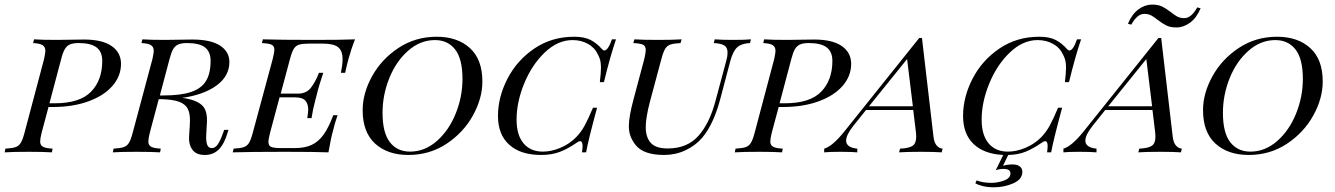

<svg xmlns="http://www.w3.org/2000/svg" viewBox="-46 -661 5792 833"><path d="M479 -383.9Q479 -330.6 441.5 -287.9Q404 -245.2 336.7 -221Q269.4 -196.8 183.1 -196.8H164.5L134.7 -85.5Q128.2 -59.7 128.2 -46.8Q128.2 -31.5 139.9 -24.6Q151.6 -17.7 182.3 -16.1L179 0Q141.9 -2.4 79 -2.4Q8.1 -2.4 -25.8 0L-22.6 -16.1Q6.5 -17.7 21 -22.6Q35.5 -27.4 44 -41.1Q52.4 -54.8 60.5 -85.5L145.2 -404.8Q150.8 -430.6 150.8 -440.3Q150.8 -457.3 139.1 -464.9Q127.4 -472.6 97.6 -474.2L101.6 -490.3Q134.7 -487.9 200.8 -487.9Q239.5 -487.9 258.9 -488.7L318.5 -489.5Q397.6 -489.5 438.3 -461.3Q479 -433.1 479 -383.9ZM397.6 -396.8Q397.6 -436.3 373 -455.2Q348.4 -474.2 295.2 -474.2Q271 -474.2 257.3 -468.1Q243.5 -462.1 235.1 -447.6Q226.6 -433.1 219.4 -404.8L168.5 -212.9H191.1Q300 -212.9 348.8 -262.9Q397.6 -312.9 397.6 -396.8Z M926.6 -97.6H945.2L941.9 -87.1Q927.4 -37.1 903.6 -12.9Q879.8 11.3 842.7 11.3Q805.6 11.3 789.1 -10.9Q772.6 -33.1 774.2 -66.1L777.4 -116.9Q778.2 -124.2 778.2 -138.7Q778.2 -171 768.1 -189.9Q758.1 -208.9 732.3 -219Q706.5 -229 658.1 -230.6H653.2H642.7L604 -85.5Q597.6 -59.7 597.6 -46.8Q597.6 -31.5 609.3 -24.6Q621 -17.7 651.6 -16.1L648.4 0Q611.3 -2.4 548.4 -2.4Q477.4 -2.4 443.5 0L446.8 -16.1Q475.8 -17.7 490.3 -22.6Q504.8 -27.4 513.3 -41.1Q521.8 -54.8 529.8 -85.5L615.3 -404.8Q621 -430.6 621 -440.3Q621 -457.3 609.3 -464.9Q597.6 -472.6 567.7 -474.2L571.8 -490.3Q604 -487.9 671 -487.9Q709.7 -487.9 729 -488.7L788.7 -489.5Q867.7 -489.5 908.5 -463.3Q949.2 -437.1 949.2 -391.9Q949.2 -331.5 894.4 -290.7Q839.5 -250 744.4 -236.3L761.3 -233.9Q812.1 -224.2 833.5 -201.2Q854.8 -178.2 851.6 -127.4L849.2 -84.7Q848.4 -77.4 848.4 -65.3Q848.4 -42.7 854 -30.6Q859.7 -18.5 873.4 -18.5Q887.9 -18.5 899.2 -35.1Q910.5 -51.6 922.6 -86.3ZM647.6 -246.8H661.3Q738.7 -246.8 783.5 -262.1Q828.2 -277.4 848 -310.1Q867.7 -342.7 867.7 -396.8Q867.7 -436.3 843.5 -455.2Q819.4 -474.2 765.3 -474.2Q741.1 -474.2 727.4 -468.1Q713.7 -462.1 705.2 -447.6Q696.8 -433.1 689.5 -404.8Z M1494.4 -490.3Q1479 -452.4 1465.3 -403.2Q1453.2 -356.5 1451.6 -345.2H1433.1Q1440.3 -380.6 1440.3 -404Q1440.3 -441.1 1420.6 -456.5Q1400.8 -471.8 1354 -471.8H1295.2Q1266.1 -471.8 1251.6 -467.3Q1237.1 -462.9 1228.6 -449.2Q1220.2 -435.5 1212.1 -404.8L1171.8 -254.8H1246.8Q1283.1 -254.8 1302.8 -280.2Q1322.6 -305.6 1337.9 -345.2H1356.5Q1337.1 -287.9 1327.4 -246.8L1322.6 -229Q1310.5 -183.1 1305.6 -148.4H1287.1Q1287.9 -153.2 1289.5 -165.3Q1291.1 -177.4 1291.1 -186.3Q1291.1 -210.5 1278.6 -224.6Q1266.1 -238.7 1233.9 -238.7H1166.9L1125.8 -85.5Q1118.5 -54.8 1118.5 -46.8Q1118.5 -29 1130.2 -23.8Q1141.9 -18.5 1173.4 -18.5H1232.3Q1276.6 -18.5 1306 -32.3Q1335.5 -46 1357.7 -76.6Q1379.8 -107.3 1400 -161.3H1418.5Q1404 -118.5 1399.2 -95.2Q1390.3 -65.3 1379 0Q1322.6 -2.4 1189.5 -2.4Q1040.3 -2.4 963.7 0L967.7 -16.1Q996.8 -17.7 1011.3 -22.6Q1025.8 -27.4 1034.3 -41.1Q1042.7 -54.8 1050.8 -85.5L1137.1 -404.8Q1144.4 -435.5 1144.4 -444.4Q1144.4 -461.3 1132.7 -466.9Q1121 -472.6 1090.3 -474.2L1094.4 -490.3Q1170.2 -487.9 1319.4 -487.9Q1441.1 -487.9 1494.4 -490.3Z M1527.4 -183.1Q1527.4 -256.5 1568.5 -330.6Q1609.7 -404.8 1683.1 -453.2Q1756.5 -501.6 1848.4 -501.6Q1938.7 -501.6 1992.7 -452.4Q2046.8 -403.2 2046.8 -307.3Q2046.8 -233.9 2005.6 -159.7Q1964.5 -85.5 1891.1 -37.1Q1817.7 11.3 1725.8 11.3Q1635.5 11.3 1581.5 -37.9Q1527.4 -87.1 1527.4 -183.1ZM1613.7 -171.8Q1613.7 -84.7 1645.6 -44Q1677.4 -3.2 1733.1 -3.2Q1796.8 -3.2 1849.2 -49.2Q1901.6 -95.2 1931 -168.1Q1960.5 -241.1 1960.5 -318.5Q1960.5 -405.6 1928.6 -446.4Q1896.8 -487.1 1841.1 -487.1Q1777.4 -487.1 1725 -441.1Q1672.6 -395.2 1643.1 -322.2Q1613.7 -249.2 1613.7 -171.8Z M2114.5 -158.1Q2114.5 -239.5 2155.6 -319.4Q2196.8 -399.2 2272.2 -450.4Q2347.6 -501.6 2445.2 -501.6Q2489.5 -501.6 2516.5 -487.5Q2543.5 -473.4 2564.5 -449.2Q2571 -441.9 2575.8 -441.9Q2591.9 -441.9 2608.9 -490.3H2626.6Q2601.6 -417.7 2574.2 -304.8H2556.5Q2561.3 -346 2561.3 -366.9Q2561.3 -384.7 2558.5 -397.6Q2555.6 -410.5 2548.4 -424.2Q2533.9 -454.8 2504.4 -471Q2475 -487.1 2437.9 -487.1Q2374.2 -487.1 2318.1 -433.9Q2262.1 -380.6 2228.6 -299.6Q2195.2 -218.5 2195.2 -141.9Q2195.2 -75 2225.4 -39.1Q2255.6 -3.2 2308.9 -3.2Q2346 -3.2 2385.5 -19.8Q2425 -36.3 2454 -66.1Q2475 -87.9 2490.3 -115.7Q2505.6 -143.5 2526.6 -193.5H2544.4Q2506.5 -54 2496.8 0H2479Q2481.5 -16.9 2481.5 -27.4Q2481.5 -48.4 2471 -48.4Q2464.5 -48.4 2454.8 -41.1Q2417.7 -15.3 2382.7 -2Q2347.6 11.3 2301.6 11.3Q2212.9 11.3 2163.7 -32.7Q2114.5 -76.6 2114.5 -158.1Z M3000.8 -63.7Q2971 -29 2927.8 -8.9Q2884.7 11.3 2835.5 11.3Q2745.2 11.3 2711.3 -32.3Q2696.8 -50.8 2689.5 -70.2Q2682.3 -89.5 2682.3 -114.5Q2682.3 -154.8 2703.2 -232.3L2749.2 -404.8Q2755.6 -432.3 2755.6 -443.5Q2755.6 -461.3 2744 -466.9Q2732.3 -472.6 2701.6 -474.2L2706.5 -490.3Q2738.7 -487.9 2810.5 -487.9Q2872.6 -487.9 2911.3 -490.3L2906.5 -474.2Q2876.6 -472.6 2862.5 -467.7Q2848.4 -462.9 2839.9 -449.2Q2831.5 -435.5 2823.4 -404.8L2773.4 -218.5Q2755.6 -150 2755.6 -109.7Q2755.6 -65.3 2777.4 -41.1Q2799.2 -16.9 2850.8 -16.9Q2935.5 -16.9 2984.3 -71.8Q3033.1 -126.6 3058.9 -225.8L3104.8 -396.8Q3110.5 -416.9 3110.5 -433.1Q3110.5 -454.8 3096.4 -463.7Q3082.3 -472.6 3050.8 -474.2L3054.8 -490.3Q3083.9 -487.9 3136.3 -487.9Q3185.5 -487.9 3212.1 -490.3L3208.1 -474.2Q3171.8 -472.6 3153.2 -456.5Q3134.7 -440.3 3122.6 -396.8L3079.8 -234.7Q3050.8 -123.4 3000.8 -63.7Z M3646.8 -383.9Q3646.8 -330.6 3609.3 -287.9Q3571.8 -245.2 3504.4 -221Q3437.1 -196.8 3350.8 -196.8H3332.3L3302.4 -85.5Q3296 -59.7 3296 -46.8Q3296 -31.5 3307.7 -24.6Q3319.4 -17.7 3350 -16.1L3346.8 0Q3309.7 -2.4 3246.8 -2.4Q3175.8 -2.4 3141.9 0L3145.2 -16.1Q3174.2 -17.7 3188.7 -22.6Q3203.2 -27.4 3211.7 -41.1Q3220.2 -54.8 3228.2 -85.5L3312.9 -404.8Q3318.5 -430.6 3318.5 -440.3Q3318.5 -457.3 3306.9 -464.9Q3295.2 -472.6 3265.3 -474.2L3269.4 -490.3Q3302.4 -487.9 3368.5 -487.9Q3407.3 -487.9 3426.6 -488.7L3486.3 -489.5Q3565.3 -489.5 3606 -461.3Q3646.8 -433.1 3646.8 -383.9ZM3565.3 -396.8Q3565.3 -436.3 3540.7 -455.2Q3516.1 -474.2 3462.9 -474.2Q3438.7 -474.2 3425 -468.1Q3411.3 -462.1 3402.8 -447.6Q3394.4 -433.1 3387.1 -404.8L3336.3 -212.9H3358.9Q3467.7 -212.9 3516.5 -262.9Q3565.3 -312.9 3565.3 -396.8Z M4043.5 -16.1 4039.5 0Q4007.3 -2.4 3951.6 -2.4Q3886.3 -2.4 3854.8 0L3858.9 -16.1Q3896.8 -17.7 3912.9 -28.2Q3929 -38.7 3929 -67.7Q3929 -78.2 3928.2 -83.9L3916.1 -183.9H3711.3L3656.5 -115.3Q3625 -75.8 3625 -50.8Q3625 -21 3673.4 -16.1V0Q3649.2 -2.4 3600 -2.4Q3550.8 -2.4 3529.8 0V-16.1Q3565.3 -25.8 3617.7 -91.1L3941.9 -496H3954L4004 -67.7Q4007.3 -41.1 4018.5 -29Q4029.8 -16.9 4043.5 -16.1ZM3914.5 -200 3889.5 -404.8 3724.2 -200Z M4644.4 -490.3Q4619.4 -417.7 4591.9 -304.8H4574.2Q4579 -346 4579 -366.9Q4579 -384.7 4576.2 -397.6Q4573.4 -410.5 4566.1 -424.2Q4551.6 -454.8 4522.2 -471Q4492.7 -487.1 4455.6 -487.1Q4391.9 -487.1 4335.9 -433.9Q4279.8 -380.6 4246.4 -299.6Q4212.9 -218.5 4212.9 -141.9Q4212.9 -75 4243.1 -39.1Q4273.4 -3.2 4326.6 -3.2Q4363.7 -3.2 4403.2 -19.8Q4442.7 -36.3 4471.8 -66.1Q4492.7 -87.9 4508.1 -115.7Q4523.4 -143.5 4544.4 -193.5H4562.1Q4524.2 -54 4514.5 0H4496.8Q4499.2 -16.9 4499.2 -27.4Q4499.2 -48.4 4488.7 -48.4Q4482.3 -48.4 4472.6 -41.1Q4436.3 -16.1 4403.6 -2.8Q4371 10.5 4328.2 11.3L4305.6 58.1Q4325.8 52.4 4346.8 52.4Q4366.9 52.4 4378.2 60.9Q4389.5 69.4 4389.5 84.7Q4389.5 116.9 4350.4 134.3Q4311.3 151.6 4266.1 151.6Q4239.5 151.6 4218.1 146.4Q4196.8 141.1 4185.5 133.9L4191.1 121.8Q4217.7 132.3 4255.6 132.3Q4282.3 132.3 4310.1 122.2Q4337.9 112.1 4337.9 91.1Q4337.9 71.8 4307.3 71.8Q4291.1 71.8 4274.2 77.4L4306.5 11.3Q4223.4 7.3 4177.8 -36.3Q4132.3 -79.8 4132.3 -158.1Q4132.3 -239.5 4173.4 -319.4Q4214.5 -399.2 4289.9 -450.4Q4365.3 -501.6 4462.9 -501.6Q4507.3 -501.6 4534.3 -487.5Q4561.3 -473.4 4582.3 -449.2Q4588.7 -441.9 4593.5 -441.9Q4609.7 -441.9 4626.6 -490.3Z M5081.5 -16.1 5077.4 0Q5045.2 -2.4 4989.5 -2.4Q4924.2 -2.4 4892.7 0L4896.8 -16.1Q4934.7 -17.7 4950.8 -28.2Q4966.9 -38.7 4966.9 -67.7Q4966.9 -78.2 4966.1 -83.9L4954 -183.9H4749.2L4694.4 -115.3Q4662.9 -75.8 4662.9 -50.8Q4662.9 -21 4711.3 -16.1V0Q4687.1 -2.4 4637.9 -2.4Q4588.7 -2.4 4567.7 0V-16.1Q4603.2 -25.8 4655.6 -91.1L4979.8 -496H4991.9L5041.9 -67.7Q5045.2 -41.1 5056.5 -29Q5067.7 -16.9 5081.5 -16.1ZM4952.4 -200 4927.4 -404.8 4762.1 -200ZM5033.1 -608.9Q5050 -595.2 5062.5 -588.7Q5075 -582.3 5091.9 -582.3Q5122.6 -582.3 5148.4 -629L5162.9 -625Q5145.2 -583.1 5116.9 -562.5Q5088.7 -541.9 5058.1 -541.9Q5032.3 -541.9 5015.3 -550Q4998.4 -558.1 4977.4 -574.2Q4960.5 -587.9 4948 -594.4Q4935.5 -600.8 4918.5 -600.8Q4887.9 -600.8 4862.1 -554L4847.6 -558.1Q4865.3 -600 4893.5 -620.6Q4921.8 -641.1 4952.4 -641.1Q4978.2 -641.1 4995.2 -633.1Q5012.1 -625 5033.1 -608.9Z M5173.4 -183.1Q5173.4 -256.5 5214.5 -330.6Q5255.6 -404.8 5329 -453.2Q5402.4 -501.6 5494.4 -501.6Q5584.7 -501.6 5638.7 -452.4Q5692.7 -403.2 5692.7 -307.3Q5692.7 -233.9 5651.6 -159.7Q5610.5 -85.5 5537.1 -37.1Q5463.7 11.3 5371.8 11.3Q5281.5 11.3 5227.4 -37.9Q5173.4 -87.1 5173.4 -183.1ZM5259.7 -171.8Q5259.7 -84.7 5291.5 -44Q5323.4 -3.2 5379 -3.2Q5442.7 -3.2 5495.2 -49.2Q5547.6 -95.2 5577 -168.1Q5606.5 -241.1 5606.5 -318.5Q5606.5 -405.6 5574.6 -446.4Q5542.7 -487.1 5487.1 -487.1Q5423.4 -487.1 5371 -441.1Q5318.5 -395.2 5289.1 -322.2Q5259.7 -249.2 5259.7 -171.8Z"/></svg>

Font: Playfair Display SC
Style: Italic
Weight: 400
Italic angle: -14°
Designer: Claus Eggers Sørensen
Foundry: Claus Eggers Sørensen
Version: Version 1.202; ttfautohint (v1.6)